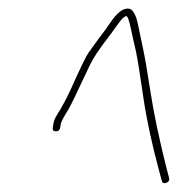

<svg xmlns="http://www.w3.org/2000/svg" viewBox="-20 -614 425 440"><path d="M108.1 -313C113.7 -313 117 -316 118 -322L119.3 -330C120 -334.6 125.8 -345.7 136.8 -363.2C141.4 -370.7 157.8 -404.5 185.9 -464.7C193.3 -480.4 207.4 -501.7 228.2 -528.5C233.6 -535.5 240.5 -545 248.9 -556.9C257.2 -568.8 263.7 -575.5 268.4 -577C271.9 -578.6 275.7 -569.1 279.9 -548.5C282.5 -535.5 286.2 -519 291 -499C295.2 -479 300.9 -443.6 308.2 -392.8C315.5 -342.1 327.8 -284.8 345 -221L350.7 -200C351.8 -194.7 355.2 -193 360.9 -195C366.5 -197 368.8 -200.7 367.6 -206L362 -227C344.7 -295.6 332.3 -355 324.6 -405C317.6 -451 311.8 -484.2 307.4 -504.5C303 -524.8 299.3 -542 296.6 -556C293.8 -570 290.5 -579.7 286.7 -585C282 -593.7 274.7 -596.3 264.6 -592.8C254.5 -589.4 242.7 -577.4 229.2 -557C224.8 -550.3 219.9 -543.5 214.5 -536.5C209 -529.5 203.7 -522.3 198.6 -515C193.4 -507.7 188.2 -500.5 183 -493.4C177.7 -486.3 164.7 -459.5 143.8 -412.9C133.9 -390.8 122.6 -369.6 109.9 -349.5C105.9 -343.2 103.3 -336.7 102.3 -330L101 -322C100 -316 102.4 -313 108.1 -313Z"/></svg>

Font: Proton
Style: BkIt
Weight: 500
Version: Version 1.017